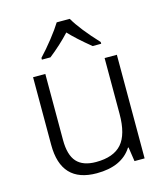

<svg xmlns="http://www.w3.org/2000/svg" viewBox="-115 -855 829 954"><g transform="rotate(-15 300.0 -378.0)"><path d="M147 -615Q180 -650 213.5 -692.5Q247 -735 266 -766H333Q369 -704 452 -615V-606H408Q338 -663 299 -705Q253 -655 191 -606H147ZM82 -185V-533H145V-193Q145 -116 177 -80.5Q209 -45 276 -45Q366 -45 408 -92.5Q450 -140 450 -246V-533H513V0H461L450 -73H447Q394 10 265 10Q82 10 82 -185Z"/></g></svg>

Font: OpenSansMMV
Style: Light
Weight: 300
Foundry: Ascender Corporation
Version: Version 4.001